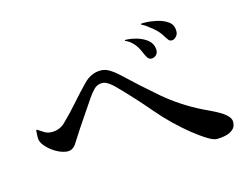

<svg xmlns="http://www.w3.org/2000/svg" viewBox="-87 -859 1175 905"><g transform="rotate(-15 500.0 -407.0)"><path d="M963 -157Q963 -133 947.5 -120Q932 -107 910.5 -102.5Q889 -98 869 -98Q855 -98 833.5 -110Q812 -122 792 -137Q772 -152 760 -161Q679 -226 612 -305Q545 -384 473 -457Q463 -468 445.5 -480.5Q428 -493 413 -493Q389 -493 372.5 -476Q356 -459 344 -441Q314 -396 283.5 -351.5Q253 -307 224 -261Q220 -254 214.5 -246Q209 -238 202 -233Q187 -220 162 -225Q137 -230 112.5 -245.5Q88 -261 71 -281.5Q54 -302 54 -320Q54 -330 54.5 -339.5Q55 -349 56 -358Q58 -361 60 -360Q76 -349 91 -340Q106 -331 126 -331Q165 -331 192 -358Q230 -395 265 -435Q300 -475 337 -513Q354 -531 375 -541.5Q396 -552 422 -552Q444 -552 465 -539Q486 -526 501 -512Q581 -436 661 -367.5Q741 -299 840 -250Q852 -244 872.5 -234.5Q893 -225 914 -213Q935 -201 949 -186.5Q963 -172 963 -157ZM701 -583Q703 -565 693 -554.5Q683 -544 669 -544Q658 -544 651.5 -553Q645 -562 641 -571Q634 -589 624.5 -606Q615 -623 601 -636Q592 -646 578 -653Q577 -653 574.5 -654.5Q572 -656 570 -657Q568 -658 569 -659.5Q570 -661 571 -661Q596 -661 625 -653Q654 -645 676 -628Q698 -611 701 -583ZM815 -640Q816 -625 805.5 -613.5Q795 -602 784 -602Q774 -602 768.5 -608.5Q763 -615 758 -623Q745 -646 729 -662Q713 -678 693 -692Q682 -702 667 -709Q667 -709 666 -709.5Q665 -710 665 -710Q658 -714 666 -716Q670 -716 675.5 -716Q681 -716 682 -716Q706 -716 737 -709.5Q768 -703 791.5 -687Q815 -671 815 -640Z"/></g></svg>

Font: Kaisei Tokumin
Style: Regular
Weight: 400
Designer: Font-Kai, 金井和夫
Foundry: KAZUO KANAI
Version: Version 5.003